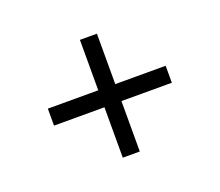

<svg xmlns="http://www.w3.org/2000/svg" viewBox="-80 -673 736 643"><g transform="rotate(-20 288.0 -352.0)"><path d="M257.8 -142.6V-322.3H78.1V-382.8H257.8V-562.5H318.4V-382.8H498V-322.3H318.4V-142.6Z"/></g></svg>

Font: Kay Pho Du
Style: Regular
Weight: 400
Designer: Victor Gaultney, Khu Oo Reh
Foundry: SIL International
Version: Version 3.000